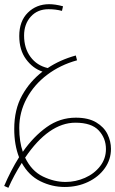

<svg xmlns="http://www.w3.org/2000/svg" viewBox="-45 -499 550 917"><path d="M485 212Q485 263 455.5 304.5Q426 346 375.5 370Q325 394 264 394Q203 394 147.5 366.5Q92 339 59 279Q21 339 -5 398L-25 389Q6 316 46 252Q23 193 23 117Q23 24 60.5 -43.5Q98 -111 158 -157Q112 -172 79.5 -216Q47 -260 47 -327Q47 -398 88 -438.5Q129 -479 190 -479Q219 -479 256 -469L251 -447Q221 -455 187 -455Q134 -455 102 -419.5Q70 -384 70 -329Q70 -269 100.5 -227.5Q131 -186 183 -174Q241 -213 317 -234L323 -211Q243 -189 180.5 -142Q118 -95 82.5 -29Q47 37 47 112Q47 178 64 226Q115 153 178 108Q241 63 317 63Q377 63 414.5 85.5Q452 108 468.5 142Q485 176 485 212ZM461 213Q461 161 426.5 124Q392 87 315 87Q252 87 191.5 129Q131 171 75 254Q106 318 160 344Q214 370 268 370Q316 370 360.5 350.5Q405 331 433 295Q461 259 461 213Z"/></svg>

Font: Noto Sans Arabic CondThin
Style: Regular
Weight: 250
Width: 3
Designer: Nadine Chahine
Foundry: Monotype Imaging Inc.
Version: Version 1.001